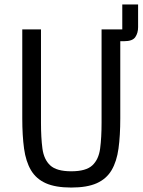

<svg xmlns="http://www.w3.org/2000/svg" viewBox="-20 -830 640 862"><path d="M300 12Q229 12 185.5 -7.5Q142 -27 119 -66Q96 -105 88 -163Q80 -221 80 -299V-698H164V-279Q164 -212 170.5 -163Q177 -114 205.5 -87.5Q234 -61 300 -61Q366 -61 394.5 -87.5Q423 -114 429.5 -163Q436 -212 436 -279V-698H529V-810H600V-708Q600 -682 587.5 -663.5Q575 -645 537 -645H520V-299Q520 -221 512 -163Q504 -105 481 -66Q458 -27 414.5 -7.5Q371 12 300 12Z"/></svg>

Font: Lilex
Style: Regular
Weight: 400
Monospace: yes
Designer: Mike Abbink, Paul van der Laan, Pieter van Rosmalen, Mikhael Khrustik
Foundry: Mikhael Khrustik
Version: Version 2.510